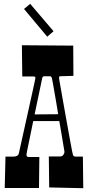

<svg xmlns="http://www.w3.org/2000/svg" viewBox="-20 -988 466 1010"><path d="M366.2 -588.9Q297.9 -586.9 296.9 -586.9Q289.6 -586.9 291 -578.1Q291 -575.7 291 -574.5Q291 -573.2 293.9 -556.6Q296.9 -540 301.5 -513.2Q306.2 -486.3 312.3 -452.1Q318.4 -418 324.7 -382.3Q331.1 -346.7 337.4 -312Q343.8 -277.3 348.6 -250Q361.3 -178.7 364.7 -171.4Q368.2 -164.1 377.9 -164.1H416L418 2L238.8 -2L236.8 -165H295.9Q308.1 -165 314 -174.6Q319.8 -184.1 319.1 -189.2Q318.4 -194.3 316.2 -207.8Q314 -221.2 310.3 -242.9Q306.6 -264.6 302 -292.7Q297.4 -320.8 292 -351.1H154.8L122.1 -191.9Q118.2 -175.3 120.1 -168.7Q122.1 -162.1 130.9 -162.1H187L185.1 1H4.9L8.8 -164.1H49.8Q75.2 -164.1 79.1 -181.2Q81.5 -190.9 90.3 -231.2Q99.1 -271.5 106.7 -305.4Q114.3 -339.4 122.1 -374.8Q129.9 -410.2 137.5 -444.3Q145 -478.5 151.1 -506.1Q157.2 -533.7 161.1 -552Q165 -570.3 166 -575.7Q168.5 -585.9 155.8 -585.9H97.2L95.2 -750L365.2 -748ZM162.1 -386.2 286.1 -387.2Q279.8 -423.3 274.4 -457.5Q254.4 -577.1 251.2 -582Q248 -586.9 242.2 -586.9H212.9Q204.1 -586.9 202.1 -577.1ZM138.7 -967.8 261.7 -823.7 228.5 -794.9 106.4 -940.9Z"/></svg>

Font: Smokum
Style: Regular
Weight: 400
Designer: Astigmatic (AOETI)
Foundry: Astigmatic (AOETI)
Version: Version 1.001